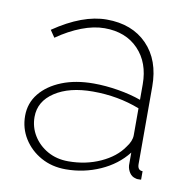

<svg xmlns="http://www.w3.org/2000/svg" viewBox="-66 -593 662 668"><g transform="rotate(10 265.0 -259.0)"><path d="M37 -149Q37 -194 64.5 -228Q92 -262 140.5 -281.5Q189 -301 253 -301Q295 -301 340 -293.5Q385 -286 421 -273V-328Q421 -404 376.5 -450.5Q332 -497 257 -497Q219 -497 176 -480.5Q133 -464 90 -434L73 -459Q174 -528 259 -528Q349 -528 402 -473.5Q455 -419 455 -326V-52Q455 -30 473 -30V0Q458 1 454 -1Q440 -4 432 -16Q424 -28 423 -42V-87Q387 -41 329.5 -15.5Q272 10 208 10Q159 10 120.5 -11.5Q82 -33 59.5 -69Q37 -105 37 -149ZM403 -104Q421 -127 421 -148V-243Q344 -273 255 -273Q172 -273 121 -239.5Q70 -206 70 -151Q70 -115 88.5 -85Q107 -55 139 -37Q171 -19 212 -19Q274 -19 325.5 -42.5Q377 -66 403 -104Z"/></g></svg>

Font: Raleway ExtraLight
Style: Regular
Weight: 200
Designer: Matt McInerney, Pablo Impallari, Rodrigo Fuenzalida
Foundry: Matt McInerney, Pablo Impallari, Rodrigo Fuenzalida
Version: Version 4.026